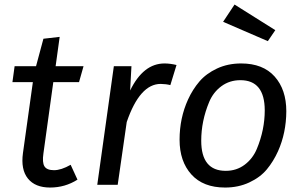

<svg xmlns="http://www.w3.org/2000/svg" viewBox="-20 -821 1344 853"><path d="M293.9 -88.9 324.2 -22.9Q269 12.2 202.6 12.2Q136.2 12.2 104 -27.8Q71.8 -67.9 82 -141.1L126 -456.1H35.2L44.9 -526.9H140.1L172.9 -648.9L245.1 -657.2L227.1 -526.9H351.1L331.1 -456.1H216.8L172.9 -139.2Q167 -99.1 177.5 -82Q188 -64.9 220 -64.9Q252 -64.9 293.9 -88.9Z M710.9 -539.1Q735.8 -539.1 764.2 -532.2L736.8 -442.9Q717.8 -447.8 693.8 -448.2Q601.1 -448.2 543 -278.8L502.9 0H412.1L485.8 -526.9H564L558.1 -418.9Q616.7 -539.1 710.9 -539.1Z M1047.9 -464.8Q1000 -464.8 963.6 -438Q927.2 -411.1 909.2 -367.7Q874 -283.2 874 -195.8Q874 -62 982.9 -62Q1030.8 -62 1066.9 -89.1Q1103 -116.2 1121.1 -159.7Q1156.2 -244.1 1156.2 -331.1Q1155.8 -464.8 1047.9 -464.8ZM1051.3 -539.1Q1148.4 -539.1 1200.2 -481Q1252 -422.9 1252 -326.7Q1251.5 -230.5 1215.3 -149.4Q1194.8 -104 1165.5 -68.6Q1136.2 -33.2 1087.6 -10.5Q1039.1 12.2 980 12.2Q882.8 12.2 830.3 -45.9Q777.8 -104 777.8 -200.2Q777.8 -296.4 815.4 -378.9Q835.9 -423.8 866 -459Q896 -494.1 944.1 -516.6Q992.2 -539.1 1051.3 -539.1ZM1203.1 -687 1169.9 -638.2 971.2 -724.1 1022 -800.8Z"/></svg>

Font: FiraSans-Italic
Style: Italic
Weight: 400
Italic angle: -8°
Designer: Carrois Corporate & Edenspiekermann AG
Foundry: Carrois Corporate GbR & Edenspiekermann AG
Version: Version 3.106;PS 003.106;hotconv 1.0.70;makeotf.lib2.5.58329